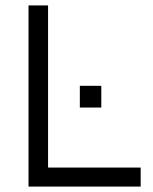

<svg xmlns="http://www.w3.org/2000/svg" viewBox="-20 -687 563 707"><path d="M85 0V-667H157V-70H498V0ZM274 -291V-371H353V-291Z"/></svg>

Font: Maven Pro
Style: Regular
Weight: 400
Designer: Joe Prince
Foundry: Joe Prince
Version: Version 2.103